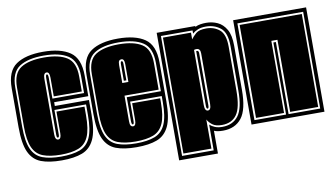

<svg xmlns="http://www.w3.org/2000/svg" viewBox="-65 -648 1567 897"><g transform="rotate(-10 718.0 -199.5)"><path d="M180 11Q120 11 82 -3.5Q44 -18 25.5 -58Q7 -98 7 -176V-361Q7 -442 52 -473Q97 -504 180 -504Q263 -504 308 -473Q353 -442 353 -361V-263H191V-245H353V-176Q353 -98 334 -58Q315 -18 277 -3.5Q239 11 180 11ZM180 -7Q234 -7 268.5 -20Q303 -33 319.5 -69.5Q336 -106 336 -176V-227H186V-111Q186 -97 180 -97Q174 -97 174 -111V-379Q174 -397 180 -397Q186 -397 186 -379V-281H336V-361Q336 -433 295.5 -459.5Q255 -486 180 -486Q105 -486 64.5 -459.5Q24 -433 24 -361V-176Q24 -106 40.5 -69.5Q57 -33 92 -20Q127 -7 180 -7ZM180 -16Q129 -16 96 -28.5Q63 -41 47.5 -75.5Q32 -110 32 -176V-361Q32 -428 70 -452.5Q108 -477 180 -477Q251 -477 289 -452.5Q327 -428 327 -361V-290H194V-379Q194 -406 180 -406Q165 -406 165 -379V-115Q165 -88 180 -88Q194 -88 194 -115V-218H327V-176Q327 -110 311.5 -75.5Q296 -41 263.5 -28.5Q231 -16 180 -16Z M535 11Q475 11 437 -3.5Q399 -18 380.5 -58Q362 -98 362 -176V-361Q362 -442 407 -473Q452 -504 535 -504Q618 -504 663 -473Q708 -442 708 -361V-176Q708 -98 689 -58Q670 -18 632 -3.5Q594 11 535 11ZM535 -7Q589 -7 623.5 -20Q658 -33 674.5 -69.5Q691 -106 691 -176V-204H541V-115Q541 -104 539.5 -100.5Q538 -97 535 -97Q529 -97 529 -115V-227H691V-361Q691 -433 650.5 -459.5Q610 -486 535 -486Q460 -486 419.5 -459.5Q379 -433 379 -361V-176Q379 -106 395.5 -69.5Q412 -33 447 -20Q482 -7 535 -7ZM535 -16Q484 -16 451 -28.5Q418 -41 402.5 -75.5Q387 -110 387 -176V-361Q387 -428 425 -452.5Q463 -477 535 -477Q606 -477 644 -452.5Q682 -428 682 -361V-236H520V-115Q520 -99 524 -93.5Q528 -88 535 -88Q549 -88 549 -115V-195H682V-176Q682 -110 666.5 -75.5Q651 -41 618.5 -28.5Q586 -16 535 -16ZM520 -296H549V-381Q549 -406 535 -406Q528 -406 524 -401Q520 -396 520 -381ZM529 -305V-382Q529 -397 535 -397Q541 -397 541 -382V-305Z M719 106V-499H902V-495Q914 -501 927.5 -503Q941 -505 954 -505Q983 -505 1008 -493.5Q1033 -482 1049 -454.5Q1065 -427 1065 -377V-168Q1065 -74 1034 -34.5Q1003 5 945 5Q918 5 903 -2V106ZM736 88H886V-34Q896 -25 910.5 -19Q925 -13 945 -13Q995 -13 1021.5 -48Q1048 -83 1048 -168V-377Q1048 -442 1019 -465Q990 -488 950 -488Q927 -488 911.5 -481.5Q896 -475 886 -466V-481H736ZM744 78V-472H877V-440Q886 -453 901 -466Q916 -479 950 -479Q987 -479 1013 -457.5Q1039 -436 1039 -377V-168Q1039 -88 1015.5 -55Q992 -22 945 -22Q916 -22 900.5 -33.5Q885 -45 877 -60V78ZM892 -100Q907 -100 907 -128V-368Q907 -392 889 -392Q881 -392 877 -390V-128Q877 -100 892 -100ZM892 -109Q886 -109 886 -124V-383H890Q898 -383 898 -370V-124Q898 -109 892 -109Z M1081 0V-495H1427V0ZM1098 -18H1248V-360H1260V-18H1410V-477H1098ZM1107 -27V-468H1402V-27H1269V-369H1240V-27Z"/></g></svg>

Font: Alumni Sans Collegiate One SC
Style: Regular
Weight: 400
Designer: Robert E. Leuschke
Foundry: Robert E. Leuschke
Version: Version 1.100